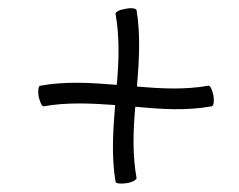

<svg xmlns="http://www.w3.org/2000/svg" viewBox="-20 -495 569 457"><path d="M84 -242C140 -252 197 -249 254 -245C249 -184 245 -123 255 -62C256 -58 268 -57 281 -59C295 -61 305 -67 305 -71C295 -127 297 -184 302 -241C363 -235 424 -231 484 -242C489 -243 490 -254 488 -268C485 -282 480 -292 476 -291C420 -281 363 -284 306 -289C311 -350 315 -411 305 -471C304 -475 292 -477 279 -474C265 -472 255 -467 255 -462C265 -406 263 -350 258 -293C197 -298 136 -302 76 -291C71 -291 70 -279 72 -265C75 -252 80 -241 84 -242Z"/></svg>

Font: Nupuram Thin
Style: Regular
Weight: 100
Designer: Santhosh Thottingal (santhosh.thottingal@gmail.com)
Foundry: SMC
Version: Version 1.000